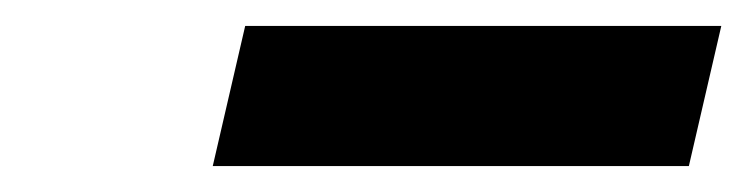

<svg xmlns="http://www.w3.org/2000/svg" viewBox="-20 -745 576 148"><path d="M144 -617 169 -725H536L511 -617Z"/></svg>

Font: Instrument Sans
Style: Bold Italic
Weight: 700
Italic angle: -13°
Designer: Rodrigo Fuenzalida
Foundry: fragTYPE
Version: Version 1.000;gftools[0.9.28]